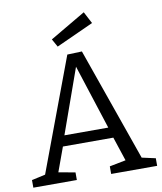

<svg xmlns="http://www.w3.org/2000/svg" viewBox="-97 -991 903 1069"><g transform="rotate(-10 354.5 -456.5)"><path d="M250 -43V0H4V-43L81 -60L319 -697L402 -700L627 -60L704 -43V0H444V-43L536 -61L491 -197H206L156 -60ZM225 -257H473L355 -622ZM274 -750 249 -795 450 -913 485 -846Z"/></g></svg>

Font: Bitter
Style: Regular
Weight: 400
Designer: Sol Matas, and Bitter project Authors
Foundry: Sol Matas
Version: Version 2.001